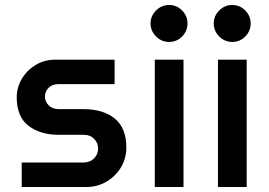

<svg xmlns="http://www.w3.org/2000/svg" viewBox="-20 -749 1077 769"><path d="M67 0V-98H313Q340 -98 356.5 -114.5Q373 -131 373 -154Q373 -176 357.5 -192.5Q342 -209 316 -209H216Q142 -209 94.5 -245Q47 -281 47 -359Q47 -399 67.5 -433.5Q88 -468 123 -489Q158 -510 202 -510H439V-412H213Q190 -412 175 -397.5Q160 -383 160 -362Q160 -342 175 -327Q190 -312 215 -312H312Q394 -312 440 -274Q486 -236 486 -158Q486 -115 465 -79.5Q444 -44 407.5 -22Q371 0 325 0Z M600 0V-510H715V0ZM657 -581Q627 -581 605 -603Q583 -625 583 -655Q583 -685 605 -707Q627 -729 657 -729Q688 -729 709.5 -707Q731 -685 731 -655Q731 -625 709.5 -603Q688 -581 657 -581Z M853 0V-510H968V0ZM910 -581Q880 -581 858 -603Q836 -625 836 -655Q836 -685 858 -707Q880 -729 910 -729Q941 -729 962.5 -707Q984 -685 984 -655Q984 -625 962.5 -603Q941 -581 910 -581Z"/></svg>

Font: MuseoModerno Medium
Style: Regular
Weight: 500
Designer: Pablo Cosgaya, Héctor Gatti, Marcela Romero, and the Authors of The MuseoModerno Project.
Foundry: Omnibus-Type Team
Version: Version 1.001